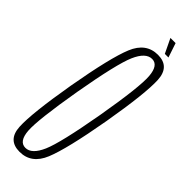

<svg xmlns="http://www.w3.org/2000/svg" viewBox="-263 -774 788 788"><g transform="rotate(45 131.0 -380.0)"><path d="M71 4Q139.5 4 169.5 -68.8Q199.5 -141.5 234 -337Q267.5 -532 263.8 -605.8Q260 -679.5 191.5 -679.5Q123 -679.5 92.8 -606.5Q62.5 -533.5 28 -337Q-5.5 -141.5 -1.5 -68.8Q2.5 4 71 4ZM76.5 -24.5Q39.5 -24.5 35.2 -82.8Q31 -141 64.5 -337Q99 -533.5 124.5 -592Q150 -650.5 186.5 -650.5Q222.5 -650.5 227.2 -592.2Q232 -534 198 -337Q163.5 -141 138 -82.8Q112.5 -24.5 76.5 -24.5ZM208.5 -702H229.5L208.5 -764.5H178.5Z"/></g></svg>

Font: Anybody ExtraCondensed ExtraLight
Style: Italic
Weight: 250
Width: 2
Italic angle: -10°
Version: Version 1.113;gftools[0.9.25]